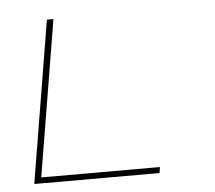

<svg xmlns="http://www.w3.org/2000/svg" viewBox="-43 -567 686 614"><g transform="rotate(-5 300.0 -260.0)"><path d="M43 0 129 -520H150L67 -19H448L445 0Z"/></g></svg>

Font: Iosevka Thin Extended Oblique
Style: Regular
Weight: 100
Width: 7
Italic angle: -9°
Monospace: yes
Designer: Belleve Invis
Foundry: Belleve Invis
Version: Version 32.5.0; ttfautohint (v1.8.4)